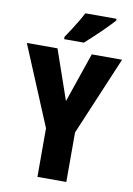

<svg xmlns="http://www.w3.org/2000/svg" viewBox="-100 -992 731 1054"><g transform="rotate(10 265.5 -465.0)"><path d="M267 -437 362 -714H531L346 -276V0H185V-271L0 -714H171ZM462 -920Q450 -907 431.5 -887.5Q413 -868 391 -847Q369 -826 347.5 -806Q326 -786 308 -770H198V-783Q215 -808 231 -833Q247 -858 262 -883Q277 -908 288 -930H462Z"/></g></svg>

Font: Noto Sans Display Condensed ExtraBold
Style: Regular
Weight: 800
Width: 3
Designer: Monotype Design Team
Foundry: Monotype Imaging Inc.
Version: Version 2.003